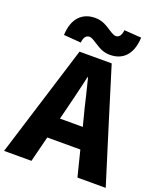

<svg xmlns="http://www.w3.org/2000/svg" viewBox="-180 -1088 1020 1200"><g transform="rotate(20 330.0 -488.0)"><path d="M-8 0 223 -744H437L552 -372L668 0H480L437 -171H217L174 0ZM251 -309H403L387 -372Q376 -411 356 -498Q337 -575 328 -611H324Q321 -599 316 -574Q303 -518 296 -490Q293 -477 287 -453Q274 -398 267 -372ZM407 -790Q375 -790 344 -804Q327 -812 298 -831Q265 -853 251 -853Q216 -853 211 -800L96 -809Q100 -894 142 -937Q181 -976 245 -976Q277 -976 308 -962Q325 -954 354 -935Q387 -913 401 -913Q435 -913 441 -966L555 -958Q551 -872 509 -829Q471 -790 407 -790Z"/></g></svg>

Font: GenSekiGothic TW H
Style: Regular
Weight: 900
Version: Version 1.501;PS 1;hotconv 16.6.51;makeotf.lib2.5.65220